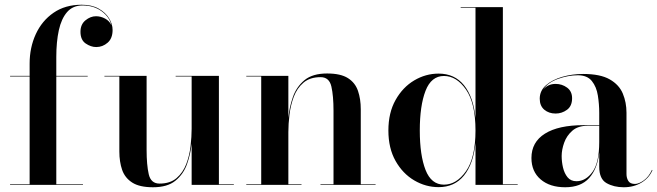

<svg xmlns="http://www.w3.org/2000/svg" viewBox="-20 -780 2772 810"><path d="M22.5 -2.5H105V-457.5H22.5V-460H105V-511.5Q105 -579.5 131 -636Q157 -692.5 206 -726.2Q255 -760 324.5 -760Q367 -760 396 -743.8Q425 -727.5 440 -703Q455 -678.5 455 -653.5Q455 -618 434 -599.8Q413 -581.5 386 -581.5Q363.5 -581.5 341.5 -596.5Q319.5 -611.5 319.5 -646Q319.5 -677 340.5 -694.2Q361.5 -711.5 385 -711.5Q405 -711.5 423.5 -701.5Q442 -691.5 450 -673.5Q442 -708.5 408.5 -732.8Q375 -757 328 -757Q287.5 -757 263.2 -729.2Q239 -701.5 228.2 -652.5Q217.5 -603.5 217.5 -540V-460H350V-457.5H217.5V-2.5H330V0H22.5Z M598.5 -460V-147.5Q598.5 -84.5 607.5 -45Q616.5 -5.5 653 -5.5Q698 -5.5 725 -28.8Q752 -52 765.8 -88Q779.5 -124 784 -163.8Q788.5 -203.5 788.5 -237V-457.5H721V-460H903.5V-2.5H966.5V0H788.5V-174Q784 -130 769 -87.8Q754 -45.5 720.2 -17.8Q686.5 10 625.5 10Q568.5 10 537.8 -9.8Q507 -29.5 495.2 -63.5Q483.5 -97.5 483.5 -141V-457.5H420.5V-460Z M1019 -2.5H1082V-457.5H1019V-460H1196.5V-282.5Q1200.5 -327 1215.5 -370.2Q1230.5 -413.5 1264.5 -441.8Q1298.5 -470 1360 -470Q1417 -470 1447.8 -450.5Q1478.5 -431 1490.2 -396.8Q1502 -362.5 1502 -319V-2.5H1564.5V0H1332V-2.5H1387V-312.5Q1387 -375.5 1378 -415Q1369 -454.5 1332.5 -454.5Q1287.5 -454.5 1260.2 -431.2Q1233 -408 1219.5 -372Q1206 -336 1201.2 -296.2Q1196.5 -256.5 1196.5 -223V-2.5H1252V0H1019Z M2164 -2.5V0H1986V-177Q1977 -88 1937.2 -39.2Q1897.5 9.5 1830.5 9.5Q1776 9.5 1727.5 -19Q1679 -47.5 1648.8 -101Q1618.5 -154.5 1618.5 -229.5Q1618.5 -304.5 1648.8 -358.2Q1679 -412 1727.5 -440.8Q1776 -469.5 1830.5 -469.5Q1897.5 -469.5 1937.2 -420.8Q1977 -372 1986 -282.5V-747.5H1923.5V-750H2101.5V-2.5ZM1986 -229.5Q1986 -344.5 1946 -402Q1906 -459.5 1853 -459.5Q1799.5 -459.5 1775.2 -396.8Q1751 -334 1751 -229.5Q1751 -125.5 1775.2 -63.2Q1799.5 -1 1853 -1Q1906 -1 1946 -58Q1986 -115 1986 -229.5Z M2442.5 -252H2508V-304.5Q2508 -340.5 2502.2 -377Q2496.5 -413.5 2477 -438Q2457.5 -462.5 2417.5 -462.5Q2377 -462.5 2334.2 -447.2Q2291.5 -432 2271.5 -402Q2291.5 -426 2324 -426Q2351 -426 2372.2 -410.5Q2393.5 -395 2393.5 -365.5Q2393.5 -332.5 2372 -316.8Q2350.5 -301 2324 -301Q2295.5 -301 2276.2 -317.2Q2257 -333.5 2257 -363.5Q2257 -397.5 2283.8 -420.8Q2310.5 -444 2352.5 -456Q2394.5 -468 2440 -468Q2512.5 -468 2552.2 -445.2Q2592 -422.5 2607.5 -385.2Q2623 -348 2623 -304.5V-46Q2623 -29 2630.8 -16.5Q2638.5 -4 2659 -4Q2675 -4 2696.2 -19.2Q2717.5 -34.5 2730.5 -63.5L2732.5 -62Q2718.5 -29 2686 -9.5Q2653.5 10 2611.5 10Q2569.5 10 2538.8 -7.5Q2508 -25 2508 -76.5V-136.5Q2500.5 -68 2465.5 -29Q2430.5 10 2364.5 10Q2299.5 10 2260.8 -23.2Q2222 -56.5 2222 -113.5Q2222 -180.5 2279 -216.2Q2336 -252 2442.5 -252ZM2412 -15.5Q2451 -15.5 2479.5 -54.5Q2508 -93.5 2508 -180.5V-249.5H2459.5Q2418.5 -249.5 2394.5 -228.5Q2370.5 -207.5 2360 -177.8Q2349.5 -148 2349.5 -122Q2349.5 -97.5 2355.2 -73Q2361 -48.5 2374.5 -32Q2388 -15.5 2412 -15.5Z"/></svg>

Font: Bodoni* 72pt Medium
Style: Regular
Weight: 500
Version: Version 2.3